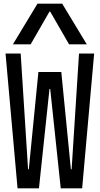

<svg xmlns="http://www.w3.org/2000/svg" viewBox="-20 -1020 540 1040"><path d="M75 0 10 -730H92L132 -103H136L188 -630H312L364 -103H368L408 -730H490L425 0H309L252 -538H248L191 0ZM50 -780 183 -1000H317L450 -780H354L252 -957H248L146 -780Z"/></svg>

Font: M PLUS Code Latin
Style: Regular
Weight: 400
Designer: Coji Morishita
Foundry: UNDERFOREST DESIGN
Version: Version 1.002; ttfautohint (v1.8.3)